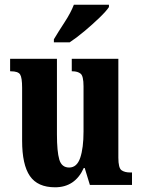

<svg xmlns="http://www.w3.org/2000/svg" viewBox="-20 -786 604 816"><path d="M214 10Q140 10 107 -38Q74 -86 74 -188V-413Q74 -456 65.5 -469.5Q57 -483 26 -483H23V-536H222V-215Q222 -142 232 -108Q242 -74 274 -74Q307 -74 321 -115.5Q335 -157 335 -227V-419Q335 -463 322.5 -473Q310 -483 288 -483H285V-536H483V-116Q483 -72 496.5 -62.5Q510 -53 533 -53H541V0H362L340 -72H336Q299 10 214 10ZM209 -619Q228 -651 254.5 -691.5Q281 -732 294 -766H443V-756Q432 -739 403 -711Q374 -683 339.5 -654Q305 -625 276 -606H209Z"/></svg>

Font: Noto Serif ExtraCondensed ExtraBold
Style: Regular
Weight: 800
Width: 2
Designer: Monotype Design Team
Foundry: Monotype Imaging Inc.
Version: Version 2.013; ttfautohint (v1.8.4.7-5d5b)